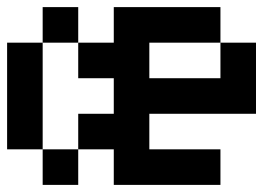

<svg xmlns="http://www.w3.org/2000/svg" viewBox="-20 -520 740 540"><path d="M100 -400H0V-100H100ZM100 0H200V-100H100ZM100 -400H200V-500H100ZM200 -100H300V0H600V-100H400V-200H700V-400H600V-300H400V-400H600V-500H300V-400H200V-300H300V-200H200Z"/></svg>

Font: FT88
Style: Regular
Weight: 400
Designer: Ange Degheest & Mandy Elbé
Foundry: Velvetyne Type Foundry
Version: Version 1.000;FEAKit 1.0